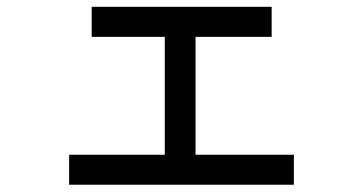

<svg xmlns="http://www.w3.org/2000/svg" viewBox="-20 -541 1040 549"><path d="M451.2 -98.6Q382.8 -98.6 177.7 -98.6Q177.7 -77.1 177.7 -12.7Q338.9 -12.7 820.3 -12.7Q820.3 -34.2 820.3 -98.6Q750 -98.6 539.1 -98.6Q539.1 -182.6 539.1 -435.5Q593.8 -435.5 756.8 -435.5Q756.8 -457 756.8 -521.5Q627.9 -521.5 242.2 -521.5Q242.2 -500 242.2 -435.5Q294.9 -435.5 451.2 -435.5Q451.2 -351.6 451.2 -98.6Z"/></svg>

Font: Aptus Gothic JP
Style: Medium
Weight: 400
Designer: Fuminori Ogawa / Motoya
Version: Version 1